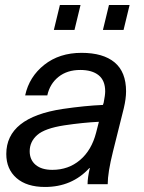

<svg xmlns="http://www.w3.org/2000/svg" viewBox="-20 -732 571 763"><path d="M481 -369Q481 -340 472 -302L429 -130Q408 -46 408 0H328Q328 -26 337 -64H335Q266 11 159 11Q86 11 45.5 -24.5Q5 -60 5 -120Q5 -265 229 -299Q318 -312 389 -315L392 -324Q398 -354 398 -369Q398 -412 372 -433Q346 -454 299 -454Q247 -454 212.5 -426.5Q178 -399 168 -353H80Q96 -427 156 -474.5Q216 -522 304 -522Q390 -522 435.5 -484Q481 -446 481 -369ZM236 -234Q158 -222 128 -195.5Q98 -169 98 -131Q98 -97 121.5 -77Q145 -57 188 -57Q252 -57 298 -96Q344 -135 362 -205L373 -248Q310 -245 236 -234ZM194 -613 218 -712H300L276 -613ZM389 -613 413 -712H495L471 -613Z"/></svg>

Font: CST
Style: Italic
Weight: 400
Italic angle: -14°
Version: Version 1.00